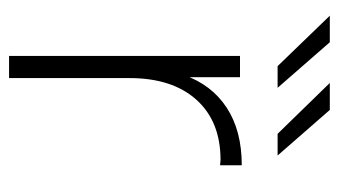

<svg xmlns="http://www.w3.org/2000/svg" viewBox="-186 -580 765 434"><g transform="rotate(90 197.0 -362.5)"><path d="M106 0V-522H154V-379L149 -395Q171 -458 223 -492Q275 -526 353 -526V-477Q350 -477 347 -477.5Q344 -478 341 -478Q254 -478 205 -423.5Q156 -369 156 -272V0ZM282 -607 167 -725H228L331 -607ZM129 -607 15 -725H75L178 -607Z"/></g></svg>

Font: MOST Montserrat Light
Style: Regular
Weight: 300
Designer: Julieta Ulanovsky
Foundry: Julieta Ulanovsky
Version: Version 8.000;March 11, 2024;FontCreator 15.0.0.2926 64-bit